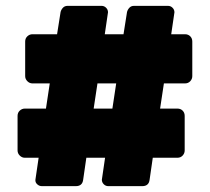

<svg xmlns="http://www.w3.org/2000/svg" viewBox="-20 -675 717 656"><path d="M123 -39Q114 -39 107 -45.5Q100 -52 101 -61L112 -136H65Q55 -136 47.5 -143.5Q40 -151 40 -161V-279Q40 -290 47.5 -297Q55 -304 65 -304H137L150 -390H91Q81 -390 73.5 -397.5Q66 -405 66 -415V-533Q66 -544 73.5 -551Q81 -558 91 -558H175L187 -634Q189 -642 195 -648.5Q201 -655 211 -655H327Q336 -655 342.5 -648.5Q349 -642 349 -633L338 -558H402L414 -634Q416 -642 422 -648.5Q428 -655 438 -655H554Q563 -655 569.5 -648.5Q576 -642 576 -633L565 -558H612Q623 -558 630 -551Q637 -544 637 -533V-415Q637 -405 630 -397.5Q623 -390 612 -390H540L527 -304H586Q597 -304 604 -297Q611 -290 611 -279V-161Q611 -151 604 -143.5Q597 -136 586 -136H502L491 -60Q488 -39 466 -39H350Q341 -39 334.5 -45.5Q328 -52 328 -61L339 -136H275L264 -60Q261 -39 239 -39ZM300 -304H364L377 -390H313Z"/></svg>

Font: Rubik Light Black
Style: Regular
Weight: 900
Version: Version 2.104